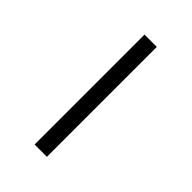

<svg xmlns="http://www.w3.org/2000/svg" viewBox="14 -470 331 331"><g transform="rotate(-45 179.0 -305.0)"><path d="M313 -320V-290H45V-320Z"/></g></svg>

Font: Pathway Extreme 8pt Thin 12pt Thin
Style: Regular
Weight: 250
Version: Version 1.001;gftools[0.9.26]